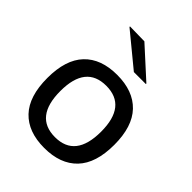

<svg xmlns="http://www.w3.org/2000/svg" viewBox="-218 -886 1020 1020"><g transform="rotate(45 292.0 -375.5)"><path d="M139 -261Q139 -67 292 -67Q445 -67 445 -261Q445 -453 292 -453Q139 -453 139 -261ZM41 -261Q41 -398 106 -466.5Q171 -535 292 -535Q413 -535 478.5 -466.5Q544 -398 544 -261Q544 -123 478.5 -54.5Q413 14 292 14Q171 14 106 -54.5Q41 -123 41 -261ZM158 -761V-765L268 -763L434 -612V-608H344Z"/></g></svg>

Font: Nacelle
Style: Regular
Weight: 400
Designer: Sora Sagano
Foundry: Sora Sagano
Version: Version 1.000;FEAKit 1.0